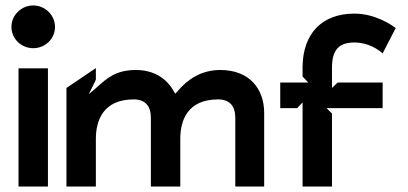

<svg xmlns="http://www.w3.org/2000/svg" viewBox="-20 -693 1498 705"><path d="M22 -594C22 -550 59 -516 102 -516C145 -516 182 -550 182 -594C182 -638 145 -673 102 -673C59 -673 22 -638 22 -594ZM48 -8H156V-442H48Z M224 -8H332V-183C332 -248 357 -328 471 -328C513 -328 534 -304 534 -260V-8H642V-183C642 -249 667 -328 781 -328C823 -328 844 -304 844 -260V-8H950V-278C950 -368 895 -436 789 -436C718 -436 668 -401 631 -357L624 -349L618 -358C592 -405 545 -436 479 -436C404 -436 371 -404 335 -372L306 -347L332 -400V-443L224 -370Z M1009 -296H1071L1091 -317V-8H1199V-276L1179 -296H1385V-390H1220L1199 -370V-444C1199 -508 1223 -537 1281 -537C1333 -537 1369 -511 1385 -497L1433 -590C1417 -602 1358 -643 1281 -643C1163 -643 1093 -571 1091 -449V-412L1112 -390H1009Z"/></svg>

Font: Charger Eco
Style: Regular
Weight: 1000
Designer: Jasper
Foundry: Cannot Into Space Fonts
Version: Version 1.1